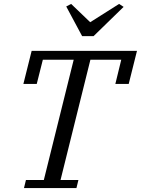

<svg xmlns="http://www.w3.org/2000/svg" viewBox="-20 -957 717 977"><path d="M112 -41H203L355 -653H198L167 -530H99L141 -698H677L635 -530H567L597 -653H440L288 -41H379L369 0H102ZM317 -924 342 -937 439 -844 586 -937 609 -922 456 -773H398Z"/></svg>

Font: IBM Plex Serif
Style: Italic
Weight: 400
Italic angle: -14°
Designer: Mike Abbink, Paul van der Laan, Pieter van Rosmalen
Foundry: Bold Monday
Version: Version 3.001